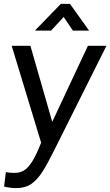

<svg xmlns="http://www.w3.org/2000/svg" viewBox="-20 -735 566 985"><path d="M63 230Q47 230 29 227.5Q11 225 1 222L10 148Q19 150 30.5 151Q42 152 55 152Q81 152 102 140Q123 128 144.5 94.5Q166 61 191 -3L40 -500H136L248 -110L431 -500H526L259 34Q227 99 200 142.5Q173 186 141.5 208Q110 230 63 230ZM159 -578 292 -715H339L437 -578H354L283 -683H339L242 -578Z"/></svg>

Font: Inclusive Sans
Style: Italic
Weight: 400
Italic angle: -7°
Designer: Olivia King
Foundry: Olivia King
Version: Version 2.004